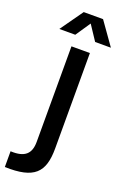

<svg xmlns="http://www.w3.org/2000/svg" viewBox="-218 -751 652 1008"><g transform="rotate(20 107.5 -247.0)"><path d="M-47 118V206C118 211 168 159 168 24V-509H65V25C65 91 33 122 -47 118ZM-26 -573H63L119 -656L174 -573H262L172 -700H64Z"/></g></svg>

Font: Vanilla Cream DemiBold
Style: Regular
Weight: 600
Designer: Jeremy Tribby, Jinavaṁso
Foundry: Tribby Type
Version: Version 1.422;Glyphs 3.1.2 (3151)